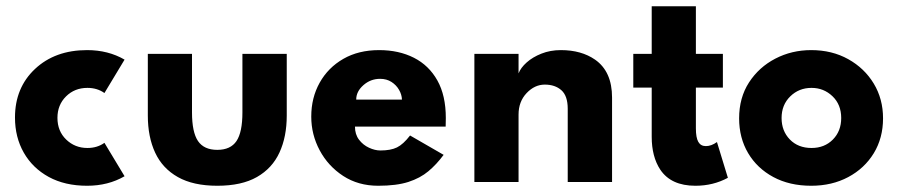

<svg xmlns="http://www.w3.org/2000/svg" viewBox="-20 -583 2880 615"><path d="M259 12Q188 12 136.2 -16.2Q84.5 -44.5 56.2 -94Q28 -143.5 28 -206.5Q28 -302 92.2 -362.2Q156.5 -422.5 259 -422.5Q326.5 -422.5 379 -392L314.5 -285Q291.5 -301.5 260 -301.5Q219 -301.5 191.5 -274.2Q164 -247 164 -205.5Q164 -163 192 -136Q220 -109 260 -109Q291.5 -109 314.5 -125.5L379 -18.5Q326.5 12 259 12Z M676 12Q599 12 549.8 -15.8Q500.5 -43.5 477 -94Q453.5 -144.5 453.5 -213V-410.5H595V-223Q595 -159.5 614.2 -131.2Q633.5 -103 676 -103Q718.5 -103 737.5 -131.2Q756.5 -159.5 756.5 -223V-410.5H898.5V-213Q898.5 -145 875.2 -94.5Q852 -44 803 -16Q754 12 676 12Z M1191.5 12Q1127.5 12 1079.2 -19.5Q1031 -51 1004 -101.5Q977 -152 977 -209.5Q977 -270 1004 -318.2Q1031 -366.5 1079.8 -394.5Q1128.5 -422.5 1194.5 -422.5Q1257.5 -422.5 1305.8 -398Q1354 -373.5 1381 -325.2Q1408 -277 1408 -205Q1408 -191 1407.5 -177.5H1117Q1117 -152.5 1130 -135.5Q1143 -118.5 1162 -109.8Q1181 -101 1198.5 -101Q1231.5 -101 1251.5 -110.8Q1271.5 -120.5 1293.5 -149L1401 -87Q1378.5 -56.5 1352.2 -34.5Q1326 -12.5 1288 -0.2Q1250 12 1191.5 12ZM1267.5 -264Q1267 -280 1258.2 -295.2Q1249.5 -310.5 1234 -320.5Q1218.5 -330.5 1197.5 -330.5Q1167 -330.5 1144 -310.2Q1121 -290 1121 -264Z M1940.5 0H1798.5V-234.5Q1798.5 -276 1778.2 -294Q1758 -312 1725 -312Q1692.5 -312 1666.8 -284.8Q1641 -257.5 1641 -216V0H1499.5V-410.5H1641V-348Q1648 -366 1667 -383Q1686 -400 1714.2 -411.2Q1742.5 -422.5 1776.5 -422.5Q1842 -422.5 1886 -392Q1940.5 -354 1940.5 -270.5Z M2207.5 12Q2129.5 12 2095 -39.5Q2067.5 -81 2067.5 -145V-302.5H2008.5V-410.5H2067.5V-563H2209V-410.5H2295.5V-302.5H2209V-172Q2209 -142 2216.8 -128.5Q2224.5 -115 2241 -115Q2258.5 -115 2276.5 -128L2311.5 -13.5Q2264.5 12 2207.5 12Z M2578.5 12Q2509 12 2457 -16Q2405 -44 2376.2 -92.8Q2347.5 -141.5 2347.5 -204Q2347.5 -270 2379.2 -319Q2411 -368 2463.5 -395.2Q2516 -422.5 2578.5 -422.5Q2645 -422.5 2697 -393.5Q2749 -364.5 2778.8 -315.2Q2808.5 -266 2808.5 -204Q2808.5 -141 2778.8 -92.2Q2749 -43.5 2697 -15.8Q2645 12 2578.5 12ZM2579.5 -109Q2621 -109 2647.8 -136Q2674.5 -163 2674.5 -205Q2674.5 -248 2646.5 -274.8Q2618.5 -301.5 2579.5 -301.5Q2539 -301.5 2511.2 -274.2Q2483.5 -247 2483.5 -205Q2483.5 -163.5 2510 -136.2Q2536.5 -109 2579.5 -109Z"/></svg>

Font: Lucymar Sans
Style: Bold
Weight: 700
Foundry: The League of Moveable Type (original font) / Main changes by Cristiano Sobral with portions from Mirco Monsees
Version: Version 2.001;August 30, 2020;FontCreator 13.0.0.2681 64-bit